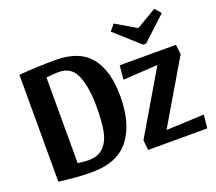

<svg xmlns="http://www.w3.org/2000/svg" viewBox="-125 -917 1232 1097"><g transform="rotate(-20 490.5 -368.0)"><path d="M280 -664Q425 -664 491.5 -581.5Q558 -499 558 -344Q558 -176 485.5 -83Q413 10 258 10Q168 10 58 -5V-655Q173 -664 280 -664ZM410 -332Q410 -447 381.5 -520Q353 -593 274 -593Q243 -593 198 -588V-67Q233 -61 262 -61Q325 -61 357.5 -97Q390 -133 400 -190.5Q410 -248 410 -332ZM970 -81 962 0H602L596 -61L818 -438L607 -425L615 -510H957L964 -451L740 -71ZM781 -575 633 -708 664 -746 788 -673 911 -746 943 -708 799 -575Z"/></g></svg>

Font: Sansita Medium
Style: Regular
Weight: 500
Designer: Pablo Cosgaya
Foundry: Omnibus-Type
Version: Version 1.006